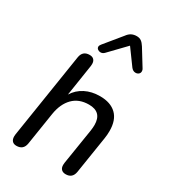

<svg xmlns="http://www.w3.org/2000/svg" viewBox="-219 -1022 1011 1138"><g transform="rotate(30 286.5 -453.0)"><path d="M41 -35Q41 -44 42 -49L133 -630Q141 -677 188 -677Q207 -677 217 -666.5Q227 -656 227 -637Q227 -628 226 -623L193 -409Q219 -451 263 -473.5Q307 -496 364 -496Q436 -496 475.5 -458Q515 -420 515 -345Q515 -318 511 -294L471 -40Q463 7 417 7Q398 7 387.5 -3.5Q377 -14 377 -34Q377 -43 378 -48L417 -293Q420 -314 420 -331Q420 -420 332 -420Q264 -420 223 -378.5Q182 -337 170 -263L135 -40Q127 7 80 7Q61 7 51 -4Q41 -15 41 -35ZM235 -722Q224 -722 215.5 -728.5Q207 -735 207 -745Q207 -753 215 -763L310 -879Q323 -897 338.5 -905Q354 -913 374 -913Q393 -913 405.5 -904Q418 -895 430 -876L499 -764Q504 -757 504 -747Q504 -735 495.5 -728Q487 -721 475 -721Q458 -721 445 -737L367 -844L260 -733Q249 -722 235 -722Z"/></g></svg>

Font: SN Pro
Style: Italic
Weight: 400
Italic angle: -9°
Designer: Tobias Whetton
Foundry: Supernotes
Version: Version 1.003